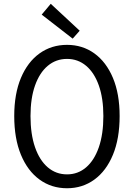

<svg xmlns="http://www.w3.org/2000/svg" viewBox="-20 -981 707 1014"><path d="M334 13.2Q252 13.2 189 -32.5Q126 -78.1 90.6 -163.6Q55.2 -249 55.2 -368.2Q55.2 -485.4 90.6 -569.6Q126 -653.8 189 -699Q252 -744.1 334 -744.1Q415.5 -744.1 478.3 -699Q541 -653.8 576.4 -569.6Q611.8 -485.4 611.8 -368.2Q611.8 -249 576.4 -163.6Q541 -78.1 478.3 -32.5Q415.5 13.2 334 13.2ZM334 -60.1Q391.6 -60.1 434.8 -97.2Q478 -134.3 502 -203.4Q525.9 -272.5 525.9 -368.2Q525.9 -461.9 502 -529.5Q478 -597.2 434.8 -633.5Q391.6 -669.9 334 -669.9Q275.9 -669.9 232.4 -633.5Q189 -597.2 165 -529.5Q141.1 -461.9 141.1 -368.2Q141.1 -272.5 165 -203.4Q189 -134.3 232.4 -97.2Q275.9 -60.1 334 -60.1ZM363.8 -776.9 200.2 -903.8 248 -960.9 400.9 -818.8Z"/></svg>

Font: Shanggu Mono N
Style: Regular
Weight: 350
Designer: GuiWonder
Version: Version 1.021